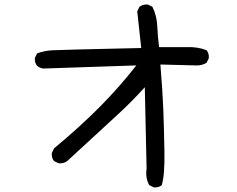

<svg xmlns="http://www.w3.org/2000/svg" viewBox="-20 -766 1040 841"><path d="M653.3 54.7 633.8 44.9Q616.2 13.7 622.1 -27.3L614.3 -383.8Q555.7 -319.3 497.1 -265.6Q438.5 -211.9 274.4 -60.5Q258.8 -48.8 236.3 -50.8L216.8 -60.5Q205.1 -74.2 207 -95.7L216.8 -116.2Q332 -211.9 418.5 -299.3Q504.9 -386.7 577.1 -479.5L169.9 -465.8Q154.3 -467.8 142.6 -477.5Q130.9 -491.2 132.8 -512.7L142.6 -532.2Q173.8 -543.9 210 -545.9Q246.1 -547.9 598.6 -555.7L581.1 -716.8L590.8 -736.3Q606.4 -748 627.9 -746.1L647.5 -736.3Q667 -697.3 668.9 -650.9Q670.9 -604.5 676.8 -559.6H798.8Q845.7 -561.5 884.8 -545.9Q896.5 -532.2 894.5 -510.7L884.8 -491.2Q863.3 -477.5 835.9 -479.5L682.6 -483.4Q692.4 -362.3 695.3 -287.1Q698.2 -211.9 700.2 -105Q702.1 2 688.5 44.9Q674.8 56.6 653.3 54.7Z"/></svg>

Font: NaikaiFont
Style: Regular
Weight: 400
Version: Version 1.67